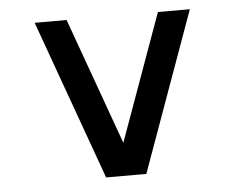

<svg xmlns="http://www.w3.org/2000/svg" viewBox="-42 -549 744 599"><g transform="rotate(-5 330.0 -250.0)"><path d="M267 0H393L573 -500H473L330 -103L187 -500H87Z"/></g></svg>

Font: Uncut Plan8
Style: Regular
Weight: 400
Designer: Kasper Nordkvist
Foundry: UNCUT.wtf
Version: Version 1.002;Glyphs 3.1.2 (3151)